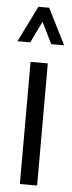

<svg xmlns="http://www.w3.org/2000/svg" viewBox="-65 -779 305 808"><g transform="rotate(5 87.5 -375.0)"><path d="M-11.2 -597.8 63.8 -749.8H109.4L185.8 -597.8H131.4L86.6 -688.4L42.8 -597.8ZM51.2 0V-516H124V0Z"/></g></svg>

Font: Stick No Bills ExtraLight
Style: Regular
Weight: 200
Designer: Kosala Senevirathne, Siva Puranthara, Lasantha Premarathna, Tharique Azeez
Foundry: mooniak
Version: Version 2.000